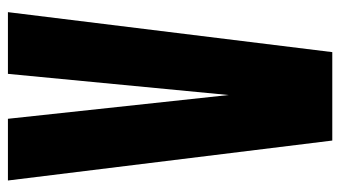

<svg xmlns="http://www.w3.org/2000/svg" viewBox="-216 -684 900 509"><g transform="rotate(90 234.5 -429.0)"><path d="M352.1 -859.4 458 0.5H294.4L231.4 -584.5L175.3 0.5H11.7L117.7 -859.4Z"/></g></svg>

Font: webenart
Style: Regular
Weight: 400
Designer: Vernon Adams
Foundry: Vernon Adams
Version: Version 2.116; ttfautohint (v1.8.3)